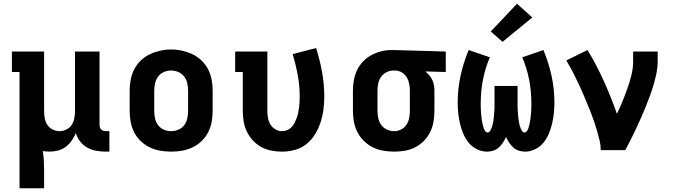

<svg xmlns="http://www.w3.org/2000/svg" viewBox="-20 -807 3640 1032"><path d="M85 205V-420H44V-530H217V-210Q217 -191 220.5 -171.5Q224 -152 234.5 -136Q245 -120 263 -111Q281 -102 300 -102Q319 -102 337 -111Q355 -120 365.5 -136Q376 -152 379.5 -171.5Q383 -191 383 -210V-530H515V-136Q515 -129 517 -122.5Q519 -116 524 -111Q529 -106 535.5 -104Q542 -102 549 -102H568V8H549Q523 8 497.5 3.5Q472 -1 449.5 -13.5Q427 -26 410.5 -47Q394 -68 388 -92Q379 -71 365.5 -51.5Q352 -32 333.5 -18Q315 -4 292 2Q269 8 246 8Q237 8 228 7Q219 6 210 5Q214 29 215.5 53.5Q217 78 217 102V205Z M900 8Q870 8 841 3Q812 -2 785 -15Q758 -28 736.5 -48.5Q715 -69 701.5 -95.5Q688 -122 682.5 -151Q677 -180 677 -210V-320Q677 -350 682.5 -379Q688 -408 701.5 -434.5Q715 -461 737 -482Q759 -503 785.5 -515.5Q812 -528 841 -534.5Q870 -541 900 -541Q930 -541 959 -534.5Q988 -528 1014.5 -515.5Q1041 -503 1063 -482Q1085 -461 1098.5 -434.5Q1112 -408 1117.5 -379Q1123 -350 1123 -320V-210Q1123 -180 1117.5 -151Q1112 -122 1098.5 -95.5Q1085 -69 1063.5 -48.5Q1042 -28 1015 -15Q988 -2 959 3Q930 8 900 8ZM900 -102Q920 -102 939 -110Q958 -118 970 -134Q982 -150 986.5 -170Q991 -190 991 -210V-320Q991 -340 986.5 -360Q982 -380 969.5 -396Q957 -412 938 -420Q919 -428 899 -428Q879 -428 860 -419.5Q841 -411 829.5 -395Q818 -379 813.5 -359.5Q809 -340 809 -320V-210Q809 -190 813.5 -170Q818 -150 830 -134Q842 -118 861 -110Q880 -102 900 -102Z M1496 8Q1467 8 1438.5 2.5Q1410 -3 1385 -16.5Q1360 -30 1340 -51.5Q1320 -73 1307.5 -98.5Q1295 -124 1290 -152.5Q1285 -181 1285 -210V-420H1244V-530H1417V-210Q1417 -191 1420.5 -172.5Q1424 -154 1433.5 -138Q1443 -122 1460 -112Q1477 -102 1495 -102Q1510 -102 1523.5 -107.5Q1537 -113 1547 -123.5Q1557 -134 1563.5 -147Q1570 -160 1575 -173.5Q1580 -187 1583 -201Q1586 -215 1587.5 -229.5Q1589 -244 1590 -258Q1591 -272 1591 -287Q1591 -345 1580.5 -402.5Q1570 -460 1553 -516L1679 -549Q1699 -486 1711 -420Q1723 -354 1723 -288Q1723 -253 1718.5 -218Q1714 -183 1703 -149.5Q1692 -116 1673.5 -85.5Q1655 -55 1627.5 -33Q1600 -11 1565.5 -1.5Q1531 8 1496 8Z M2099 8Q2070 8 2040.5 3Q2011 -2 1984.5 -15Q1958 -28 1936.5 -49Q1915 -70 1901.5 -96Q1888 -122 1882.5 -151Q1877 -180 1877 -210V-320Q1877 -348 1882 -376Q1887 -404 1899 -429.5Q1911 -455 1931 -476Q1951 -497 1976 -510.5Q2001 -524 2028.5 -531Q2056 -538 2084 -538Q2088 -538 2092 -538Q2096 -538 2100 -538L2376 -530V-420L2266 -423Q2277 -414 2287 -402.5Q2297 -391 2303.5 -377.5Q2310 -364 2312.5 -349.5Q2315 -335 2315 -320V-210Q2315 -181 2310 -152Q2305 -123 2292 -97Q2279 -71 2258.5 -50Q2238 -29 2212 -15.5Q2186 -2 2157 3Q2128 8 2099 8ZM2099 -102Q2118 -102 2136 -111Q2154 -120 2164.5 -136Q2175 -152 2179 -171.5Q2183 -191 2183 -210V-320Q2183 -338 2179.5 -356.5Q2176 -375 2166.5 -391Q2157 -407 2141 -417Q2125 -427 2106 -428H2100Q2099 -428 2097.5 -428Q2096 -428 2094 -428Q2075 -428 2057 -418.5Q2039 -409 2028 -393.5Q2017 -378 2013 -358.5Q2009 -339 2009 -320V-210Q2009 -190 2013.5 -170.5Q2018 -151 2029.5 -135Q2041 -119 2060 -110.5Q2079 -102 2099 -102Z M2598 8Q2570 8 2543.5 -5Q2517 -18 2499 -40Q2481 -62 2470 -88.5Q2459 -115 2452.5 -142.5Q2446 -170 2443 -198.5Q2440 -227 2440 -255Q2440 -328 2455.5 -399.5Q2471 -471 2499 -538L2613 -499Q2588 -441 2576 -379Q2564 -317 2564 -254Q2564 -245 2564 -236.5Q2564 -228 2564.5 -219.5Q2565 -211 2565.5 -202.5Q2566 -194 2567 -185.5Q2568 -177 2569 -168.5Q2570 -160 2571.5 -152Q2573 -144 2575 -135.5Q2577 -127 2579.5 -119Q2582 -111 2587.5 -103Q2593 -95 2601 -95Q2609 -95 2613.5 -102Q2618 -109 2621 -116Q2624 -123 2626 -130Q2628 -137 2629.5 -144.5Q2631 -152 2632 -159.5Q2633 -167 2634 -174.5Q2635 -182 2635.5 -189.5Q2636 -197 2636.5 -204.5Q2637 -212 2637.5 -219.5Q2638 -227 2638 -234.5Q2638 -242 2638 -249.5Q2638 -257 2638 -265V-345H2762V-265Q2762 -257 2762 -249.5Q2762 -242 2762 -234.5Q2762 -227 2762.5 -219.5Q2763 -212 2763.5 -204.5Q2764 -197 2764.5 -189.5Q2765 -182 2766 -174.5Q2767 -167 2768 -159.5Q2769 -152 2770.5 -144.5Q2772 -137 2774 -130Q2776 -123 2779 -116Q2782 -109 2786.5 -102Q2791 -95 2799 -95Q2807 -95 2812.5 -103Q2818 -111 2820.5 -119Q2823 -127 2825 -135.5Q2827 -144 2828.5 -152Q2830 -160 2831 -168.5Q2832 -177 2833 -185.5Q2834 -194 2834.5 -202.5Q2835 -211 2835.5 -219.5Q2836 -228 2836 -236.5Q2836 -245 2836 -254Q2836 -317 2824 -379Q2812 -441 2787 -499L2901 -538Q2929 -471 2944.5 -399.5Q2960 -328 2960 -255Q2960 -227 2957 -198.5Q2954 -170 2947.5 -142.5Q2941 -115 2930 -88.5Q2919 -62 2901 -40Q2883 -18 2856.5 -5Q2830 8 2802 8Q2785 8 2768 2.5Q2751 -3 2738.5 -14.5Q2726 -26 2716.5 -40.5Q2707 -55 2700 -71Q2693 -55 2683.5 -40.5Q2674 -26 2661.5 -14.5Q2649 -3 2632 2.5Q2615 8 2598 8ZM2681 -582 2618 -638 2759 -787 2841 -713Z M3209 0Q3209 -26 3203 -51.5Q3197 -77 3189.5 -102Q3182 -127 3174 -151.5Q3166 -176 3156.5 -200Q3147 -224 3137 -248Q3127 -272 3117 -296Q3107 -320 3096 -343.5Q3085 -367 3073.5 -390.5Q3062 -414 3050 -436.5Q3038 -459 3024 -482L3138 -538Q3187 -457 3226 -370.5Q3265 -284 3296 -195Q3312 -228 3326 -262.5Q3340 -297 3352.5 -332Q3365 -367 3374 -403.5Q3383 -440 3383 -477V-530H3515V-477Q3515 -445 3508.5 -413.5Q3502 -382 3493 -351.5Q3484 -321 3473 -291Q3462 -261 3450 -231.5Q3438 -202 3425 -172.5Q3412 -143 3398.5 -114.5Q3385 -86 3370.5 -57Q3356 -28 3341 0Z"/></svg>

Font: Iosevka Slab XBdEx
Style: Regular
Weight: 800
Width: 7
Monospace: yes
Designer: Belleve Invis
Foundry: Belleve Invis
Version: Version 11.1.0; ttfautohint (v1.8.3)